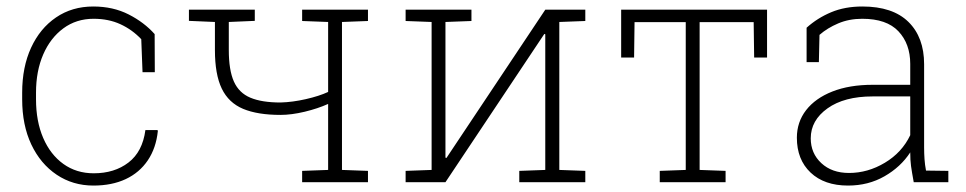

<svg xmlns="http://www.w3.org/2000/svg" viewBox="-20 -558 2959 588"><path d="M266.1 10.3Q203.1 10.3 153.6 -22.9Q104 -56.2 75.9 -115.5Q47.9 -174.8 47.9 -253.9V-274.4Q47.9 -352.5 75.2 -411.9Q102.5 -471.2 151.6 -504.6Q200.7 -538.1 265.6 -538.1Q326.2 -538.1 373.8 -513.9Q421.4 -489.7 453.6 -453.6L454.1 -336.9H416.5L412.6 -438Q384.8 -467.3 348.6 -483.9Q312.5 -500.5 266.6 -500.5Q213.9 -500.5 174.1 -471.2Q134.3 -441.9 112.3 -391.1Q90.3 -340.3 90.3 -274.4V-253.9Q90.3 -186.5 112.3 -135.5Q134.3 -84.5 174.1 -55.9Q213.9 -27.3 267.1 -27.3Q330.6 -27.3 373.5 -60.3Q416.5 -93.3 425.3 -159.7H462.4L463.4 -156.7Q458 -104.5 432.6 -66.9Q407.2 -29.3 365 -9.5Q322.8 10.3 266.1 10.3Z M905.3 0V-34.7L984.9 -37.6V-239.7Q953.6 -225.6 913.1 -215.8Q872.6 -206.1 838.9 -206.1Q769 -206.1 724.6 -224.6Q680.2 -243.2 659.2 -286.6Q638.2 -330.1 638.2 -404.8V-490.7L558.6 -494.1V-528.3H680.7H760.3V-494.1L680.7 -490.7V-404.8Q680.7 -343.3 696.3 -308.3Q711.9 -273.4 746.8 -258.8Q781.7 -244.1 838.9 -244.1Q876 -245.1 916.7 -254.4Q957.5 -263.7 984.9 -276.4V-490.7L905.3 -493.7V-528.3H1106.9V-493.7L1027.3 -490.7V-37.6L1106.9 -34.7V0Z M1222.2 0V-34.7L1301.8 -37.6V-490.7L1222.2 -493.7V-528.3H1344.2H1423.8V-493.7L1344.2 -490.7V-75.2L1347.2 -74.2L1649.9 -528.3H1692.9H1772.5V-493.7L1692.9 -490.7V-37.6L1772.5 -34.7V0H1570.3V-34.7L1649.9 -37.6V-453.1L1647 -454.1L1344.2 0Z M2000.5 0V-34.7L2080.1 -37.6V-490.2H1923.3L1921.9 -381.8H1882.3V-528.3H2329.1V-381.8H2289.6L2288.1 -490.2H2122.6V-37.6L2202.1 -34.7V0Z M2577.1 10.3Q2504.4 10.3 2462.4 -29.5Q2420.4 -69.3 2420.4 -136.2Q2420.4 -184.1 2448.7 -220.7Q2477.1 -257.3 2529.3 -277.8Q2581.5 -298.3 2652.3 -298.3H2767.6V-362.3Q2767.6 -423.8 2731.4 -462.2Q2695.3 -500.5 2620.6 -500.5Q2580.1 -500.5 2546.9 -486.3Q2513.7 -472.2 2489.7 -451.2L2487.8 -367.7H2450.2V-473.1Q2483.4 -502.9 2525.4 -520.5Q2567.4 -538.1 2621.1 -538.1Q2713.9 -538.1 2762 -491Q2810.1 -443.8 2810.1 -361.3V-106.4Q2810.1 -88.4 2811.3 -70.8Q2812.5 -53.2 2815.9 -35.6L2884.3 -34.7V0H2778.3Q2772.5 -31.7 2770 -49.8Q2767.6 -67.9 2767.6 -91.3Q2738.3 -46.4 2688.7 -18.1Q2639.2 10.3 2577.1 10.3ZM2580.1 -28.3Q2637.7 -28.3 2689.9 -59.6Q2742.2 -90.8 2767.6 -144V-262.7H2652.3Q2565.4 -262.7 2514.2 -226.1Q2462.9 -189.5 2462.9 -134.3Q2462.9 -88.4 2495.4 -58.3Q2527.8 -28.3 2580.1 -28.3Z"/></svg>

Font: Roboto Slab ExtraLight
Style: Regular
Weight: 250
Designer: Google
Version: Version 2.000; ttfautohint (v1.8.1.43-b0c9)